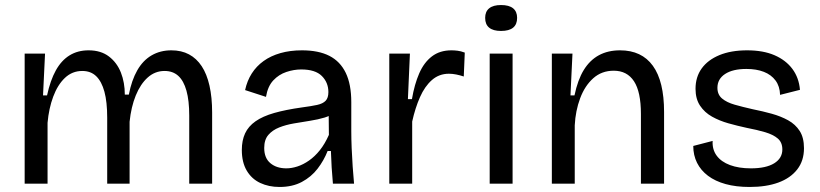

<svg xmlns="http://www.w3.org/2000/svg" viewBox="-20 -730 3258 763"><path d="M78 0V-318V-517H159L151 -351H167Q180 -411 202 -450.5Q224 -490 256.5 -510Q289 -530 332 -530Q381 -530 413 -505.5Q445 -481 460.5 -441.5Q476 -402 476 -354H492Q503 -411 525.5 -450.5Q548 -490 582.5 -510Q617 -530 661 -530Q701 -530 731 -514Q761 -498 781.5 -467Q802 -436 812.5 -389.5Q823 -343 823 -283V0H732V-271Q732 -330 721 -369.5Q710 -409 688.5 -428.5Q667 -448 634 -448Q596 -448 567 -422Q538 -396 519.5 -350.5Q501 -305 495 -246V0H406V-262Q406 -325 395 -365.5Q384 -406 362.5 -427Q341 -448 307 -448Q267 -448 238 -420.5Q209 -393 191.5 -346Q174 -299 169 -242V0Z M1091 13Q1048 13 1014 -3Q980 -19 960.5 -52Q941 -85 941 -134Q941 -172 954 -200Q967 -228 995.5 -248Q1024 -268 1069.5 -281Q1115 -294 1179 -303Q1217 -308 1240 -313Q1263 -318 1274 -329.5Q1285 -341 1285 -364Q1285 -402 1259 -428Q1233 -454 1177 -454Q1148 -454 1118 -444Q1088 -434 1066 -410.5Q1044 -387 1037 -345L954 -372Q962 -409 980.5 -438Q999 -467 1027.5 -487.5Q1056 -508 1094.5 -519Q1133 -530 1180 -530Q1246 -530 1289 -508Q1332 -486 1354 -440.5Q1376 -395 1376 -324V-210Q1376 -178 1377.5 -141.5Q1379 -105 1381.5 -68.5Q1384 -32 1387 0H1303Q1300 -32 1298 -64.5Q1296 -97 1295 -130H1282Q1267 -92 1242 -59.5Q1217 -27 1179.5 -7Q1142 13 1091 13ZM1118 -61Q1139 -61 1162 -68.5Q1185 -76 1208 -92Q1231 -108 1251 -133Q1271 -158 1287 -194L1286 -292L1313 -287Q1297 -271 1270.5 -263Q1244 -255 1212 -250Q1180 -245 1148 -239.5Q1116 -234 1089.5 -223.5Q1063 -213 1046.5 -194Q1030 -175 1030 -142Q1030 -102 1054.5 -81.5Q1079 -61 1118 -61Z M1527 0V-279V-517H1609L1601 -336H1617Q1627 -395 1646 -438.5Q1665 -482 1696.5 -506Q1728 -530 1774 -530Q1785 -530 1798 -528.5Q1811 -527 1827 -521L1823 -426Q1808 -431 1793 -434Q1778 -437 1764 -437Q1725 -437 1696.5 -412Q1668 -387 1649 -344Q1630 -301 1618 -247V0Z M1926 0V-517H2017V0ZM1971 -607Q1940 -607 1924 -620Q1908 -633 1908 -659Q1908 -684 1924 -697Q1940 -710 1971 -710Q2003 -710 2019 -697Q2035 -684 2035 -659Q2035 -633 2019 -620Q2003 -607 1971 -607Z M2173 0V-319V-517H2255L2247 -351H2263Q2276 -413 2300 -452Q2324 -491 2360 -510.5Q2396 -530 2444 -530Q2530 -530 2574.5 -468.5Q2619 -407 2619 -285V0H2527V-277Q2527 -365 2499.5 -407Q2472 -449 2419 -449Q2371 -449 2337.5 -419Q2304 -389 2285.5 -339.5Q2267 -290 2264 -232V0Z M2959 13Q2905 13 2863.5 1.5Q2822 -10 2793.5 -31.5Q2765 -53 2750 -83Q2735 -113 2735 -150L2812 -170Q2810 -136 2828 -111.5Q2846 -87 2881 -74Q2916 -61 2964 -61Q3024 -61 3056.5 -81Q3089 -101 3089 -136Q3089 -164 3071 -179.5Q3053 -195 3021 -204.5Q2989 -214 2947 -222Q2910 -230 2874.5 -240Q2839 -250 2809.5 -266.5Q2780 -283 2762 -310Q2744 -337 2744 -377Q2744 -424 2768.5 -458Q2793 -492 2839 -511Q2885 -530 2949 -530Q3013 -530 3058 -510.5Q3103 -491 3129 -456Q3155 -421 3159 -373L3080 -353Q3079 -387 3062 -410Q3045 -433 3015.5 -444.5Q2986 -456 2946 -456Q2892 -456 2861.5 -436Q2831 -416 2831 -381Q2831 -354 2849.5 -338.5Q2868 -323 2899.5 -314Q2931 -305 2971 -296Q3011 -288 3047 -278Q3083 -268 3112 -252Q3141 -236 3158 -209.5Q3175 -183 3175 -141Q3175 -91 3148 -56.5Q3121 -22 3073 -4.5Q3025 13 2959 13Z"/></svg>

Font: Bricolage Grotesque 16pt
Style: Regular
Weight: 400
Version: Version 1.001;gftools[0.9.33.dev8+g029e19f]